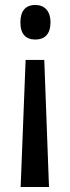

<svg xmlns="http://www.w3.org/2000/svg" viewBox="-20 -565 281 772"><path d="M183 -475C183 -522 158 -545 122 -545C82 -545 62 -520 62 -475C62 -430 82 -406 122 -406C159 -406 183 -427 183 -475ZM83 -324 63 187H177L158 -324Z"/></svg>

Font: Noto Sans Lao ExtraCondensed Medium
Style: Regular
Weight: 500
Width: 2
Designer: Monotype Design Team
Foundry: Monotype Imaging Inc.
Version: Version 2.003